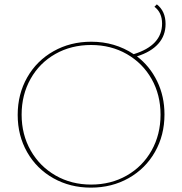

<svg xmlns="http://www.w3.org/2000/svg" viewBox="-20 -854 834 879"><path d="M733 -330Q733 -235 689.5 -158.5Q646 -82 569 -38.5Q492 5 396 5Q301 5 224.5 -38Q148 -81 104.5 -157Q61 -233 61 -328Q61 -423 104.5 -499.5Q148 -576 225 -619.5Q302 -663 398 -663Q506 -663 592 -606Q722 -646 722 -746Q722 -797 687 -823L698 -834Q738 -803 738 -744Q738 -691 704.5 -653.5Q671 -616 607 -596Q666 -551 699.5 -482Q733 -413 733 -330ZM715 -329Q715 -420 674 -492.5Q633 -565 560.5 -606.5Q488 -648 397 -648Q306 -648 233.5 -607Q161 -566 120 -493Q79 -420 79 -329Q79 -238 120.5 -165Q162 -92 234.5 -50.5Q307 -9 397 -9Q488 -9 560.5 -50.5Q633 -92 674 -165Q715 -238 715 -329Z"/></svg>

Font: Ysabeau Thin
Style: Regular
Weight: 200
Designer: Christian Thalmann (Catharsis Fonts)
Version: Version 0.003